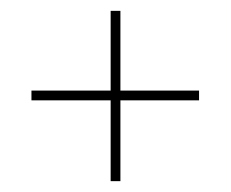

<svg xmlns="http://www.w3.org/2000/svg" viewBox="-20 -526 425 354"><path d="M347 -341H202V-192H184V-341H38V-359H184V-506H202V-359H347Z"/></svg>

Font: Bebas Neue Light
Style: Regular
Weight: 300
Designer: Ryoichi Tsunekawa
Foundry: Ryoichi Tsunekawa
Version: Version 001.003; ttfautohint (v1.5.65-e2d9)